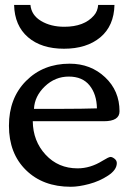

<svg xmlns="http://www.w3.org/2000/svg" viewBox="-20 -730 526 764"><path d="M435.5 -710.4Q433.6 -627 379.2 -581.5Q324.7 -536.1 234.6 -536.1Q144.5 -536.1 91.3 -582Q38.1 -627.9 36.1 -710.4H101.1Q105 -669.4 143.6 -646.5Q182.1 -623.5 235.8 -623.5Q314.9 -623.5 353.5 -668Q368.7 -685.1 370.6 -710.4ZM257.3 -476.6Q340.8 -476.6 398.2 -422.6Q455.6 -368.7 455.6 -287.1Q455.6 -247.6 393.1 -247.6H110.4Q111.3 -168.5 161.6 -114.3Q211.9 -60.1 288.6 -60.1Q339.4 -60.1 387.2 -89.8Q412.6 -105.5 419.7 -105.5Q426.8 -105.5 435.8 -98.4Q444.8 -91.3 444.8 -81.1Q444.8 -54.2 410.4 -31.5Q376 -8.8 334.5 2.2Q293 13.2 261.7 13.2Q150.9 13.2 83.3 -53.2Q15.6 -119.6 15.6 -229.5Q15.6 -339.4 83.7 -408Q151.9 -476.6 257.3 -476.6ZM365.7 -298.8Q364.7 -355 336.4 -390.1Q308.1 -425.3 253.7 -425.3Q199.2 -425.3 158.4 -386.2Q117.7 -347.2 115.2 -296.9H229.5Q305.7 -296.9 365.7 -298.8Z"/></svg>

Font: Corben
Style: Regular
Weight: 400
Designer: vernon adams
Foundry: vernon adams
Version: Version 1.101